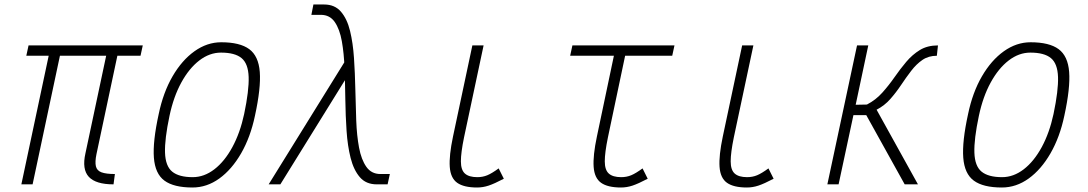

<svg xmlns="http://www.w3.org/2000/svg" viewBox="-20 -820 4840 854"><path d="M485 0Q406 0 375 -33.5Q344 -67 360 -138L462 -618H615L605 -572H97L107 -618H615L605 -572H502L409 -134Q402 -100 406.5 -80.5Q411 -61 431.5 -53.5Q452 -46 491 -46ZM75 0 201 -593H251L125 0Z M836 14Q753 14 711.5 -16.5Q670 -47 664.5 -118.5Q659 -190 686 -313Q706 -409 747.5 -480.5Q789 -552 845 -592Q901 -632 964 -632Q1047 -632 1088.5 -601.5Q1130 -571 1135.5 -500Q1141 -429 1114 -305Q1094 -210 1052.5 -138Q1011 -66 955.5 -26Q900 14 836 14ZM837 -32Q888 -32 933.5 -67Q979 -102 1013.5 -165.5Q1048 -229 1066 -313Q1088 -418 1086 -477.5Q1084 -537 1054.5 -561.5Q1025 -586 963 -586Q912 -586 866.5 -551Q821 -516 786.5 -453Q752 -390 734 -305Q712 -201 714 -141Q716 -81 746 -56.5Q776 -32 837 -32Z M1656 0Q1608 0 1580.5 -32Q1553 -64 1539.5 -117.5Q1526 -171 1521.5 -238Q1517 -305 1516 -377Q1515 -449 1512.5 -516Q1510 -583 1500.5 -636.5Q1491 -690 1469 -722Q1447 -754 1407 -754H1365L1374 -800H1422Q1469 -800 1496.5 -768Q1524 -736 1537 -682.5Q1550 -629 1554.5 -562Q1559 -495 1560.5 -423Q1562 -351 1564.5 -284Q1567 -217 1577 -163.5Q1587 -110 1609.5 -78Q1632 -46 1672 -46H1714L1704 0ZM1175 0 1529 -571 1532 -492 1227 0Z M2102 14Q2043 14 2013.5 -7Q1984 -28 1980.5 -78Q1977 -128 1995 -213L2081 -618H2131L2044 -209Q2030 -141 2030 -102.5Q2030 -64 2048 -48Q2066 -32 2103 -32Q2127 -32 2147.5 -40.5Q2168 -49 2198 -71L2221 -25Q2179 -3 2153.5 5.5Q2128 14 2102 14Z M2742 14Q2683 14 2653.5 -7Q2624 -28 2620.5 -78Q2617 -128 2635 -213L2716 -598H2766L2684 -209Q2670 -141 2670 -102.5Q2670 -64 2688 -48Q2706 -32 2743 -32Q2767 -32 2787.5 -40.5Q2808 -49 2838 -71L2861 -25Q2819 -3 2793.5 5.5Q2768 14 2742 14ZM2516 -572 2526 -618H2980L2970 -572Z M3302 14Q3243 14 3213.5 -7Q3184 -28 3180.5 -78Q3177 -128 3195 -213L3281 -618H3331L3244 -209Q3230 -141 3230 -102.5Q3230 -64 3248 -48Q3266 -32 3303 -32Q3327 -32 3347.5 -40.5Q3368 -49 3398 -71L3421 -25Q3379 -3 3353.5 5.5Q3328 14 3302 14Z M3660 0 3792 -618H3842L3786 -354L3836 -355Q3875 -375 3904.5 -408Q3934 -441 3959 -477Q3984 -513 4011 -545Q4038 -577 4071.5 -597.5Q4105 -618 4152 -618L4147 -572Q4110 -572 4083 -553.5Q4056 -535 4033 -505Q4010 -475 3988 -442Q3966 -409 3940 -379.5Q3914 -350 3879 -332L4063 0H4004L3833 -308H3776L3710 0Z M4436 14Q4353 14 4311.5 -16.5Q4270 -47 4264.5 -118.5Q4259 -190 4286 -313Q4306 -409 4347.5 -480.5Q4389 -552 4445 -592Q4501 -632 4564 -632Q4647 -632 4688.5 -601.5Q4730 -571 4735.5 -500Q4741 -429 4714 -305Q4694 -210 4652.5 -138Q4611 -66 4555.5 -26Q4500 14 4436 14ZM4437 -32Q4488 -32 4533.5 -67Q4579 -102 4613.5 -165.5Q4648 -229 4666 -313Q4688 -418 4686 -477.5Q4684 -537 4654.5 -561.5Q4625 -586 4563 -586Q4512 -586 4466.5 -551Q4421 -516 4386.5 -453Q4352 -390 4334 -305Q4312 -201 4314 -141Q4316 -81 4346 -56.5Q4376 -32 4437 -32Z"/></svg>

Font: Victor Mono Thin
Style: Italic
Weight: 100
Italic angle: -12°
Monospace: yes
Designer: Rune Bjørnerås
Version: Version 1.561;gftools[0.9.30]